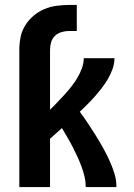

<svg xmlns="http://www.w3.org/2000/svg" viewBox="-20 -755 540 775"><path d="M58 0V-554Q58 -580 63 -605Q68 -630 81.5 -652Q95 -674 115 -691Q135 -708 158.5 -718Q182 -728 207.5 -731.5Q233 -735 259 -735H290V-630H259Q244 -630 228.5 -625.5Q213 -621 202 -610.5Q191 -600 186.5 -585Q182 -570 182 -554V-312Q197 -327 211.5 -342Q226 -357 240.5 -373Q255 -389 268 -405.5Q281 -422 292 -440.5Q303 -459 310.5 -479Q318 -499 318 -520H442Q442 -498 434.5 -477Q427 -456 416 -437Q405 -418 391.5 -400.5Q378 -383 363.5 -366.5Q349 -350 333.5 -334.5Q318 -319 302 -304Q319 -281 335 -257Q351 -233 366 -209Q381 -185 395 -160Q409 -135 421 -109Q433 -83 441.5 -56Q450 -29 450 0H326Q326 -22 321 -43Q316 -64 308.5 -84Q301 -104 292 -123.5Q283 -143 273 -162.5Q263 -182 252 -200.5Q241 -219 230 -238Q218 -227 206 -216.5Q194 -206 182 -195V0Z"/></svg>

Font: Iosevka Curly Extrabold
Style: Regular
Weight: 800
Monospace: yes
Designer: Belleve Invis
Foundry: Belleve Invis
Version: Version 22.1.2; ttfautohint (v1.8.4)